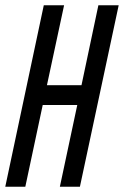

<svg xmlns="http://www.w3.org/2000/svg" viewBox="-22 -708 470 728"><path d="M-2 0 144 -688H221L156 -385H287L351 -688H428L281 0H205L271 -310H140L74 0Z"/></svg>

Font: Saira Ultra Condensed Medium
Style: Italic
Weight: 500
Width: 1
Italic angle: -12°
Designer: Hector Gatti with collaboration of the Omnibus-Type team
Foundry: Omnibus-Type
Version: Version 1.001; ttfautohint (v1.8)